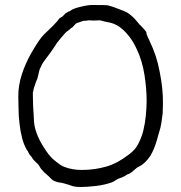

<svg xmlns="http://www.w3.org/2000/svg" viewBox="-20 -731 723 766"><path d="M265 10Q262 8 233 0Q221 -3 216 -3Q193 -8 186 -16Q179 -24 157 -43Q150 -50 144 -57Q134 -72 134 -73Q129 -79 123 -84Q112 -95 111 -97Q109 -101 106 -105Q102 -109 99 -113Q93 -122 92 -126Q92 -126 86 -135Q75 -154 68 -181Q61 -208 58 -237Q54 -267 54 -296Q53 -326 53 -348Q53 -390 67 -434Q81 -477 104 -518Q138 -577 156 -594Q206 -641 215 -655Q217 -659 222 -661Q228 -664 231 -667Q235 -671 238 -674Q241 -678 245 -680Q247 -681 249 -682Q251 -683 253 -685Q255 -686 258 -686Q260 -687 262 -689Q271 -697 306 -705Q335 -712 353 -711Q403 -711 408 -710Q424 -707 454 -695Q481 -685 489 -680Q511 -665 526 -646Q536 -633 546 -624Q556 -614 564 -603V-602Q564 -595 566 -592Q570 -583 570 -582L575 -572Q577 -569 577 -567Q605 -510 617 -445Q631 -376 630 -318Q629 -279 629 -279Q629 -276 624 -242Q621 -222 615 -204Q610 -187 605 -169Q594 -132 579 -108Q558 -77 532 -65Q527 -63 524 -60Q521 -57 517 -54Q512 -49 504 -43Q501 -41 496 -38Q487 -35 484 -33Q479 -28 472 -26Q465 -22 460 -21Q450 -18 442.5 -12.5Q435 -7 425 -3Q414 1 397 5Q380 9 362 11Q345 13 329 14Q313 15 302 15Q279 15 265 10ZM119 -390Q116 -384 114 -375Q111 -361 111 -360Q111 -335 112 -310Q114 -285 115 -260Q115 -230 126 -200Q137 -170 155 -143Q175 -110 193 -95Q222 -70 237 -65Q253 -59 270 -56Q287 -53 307 -53Q358 -53 406 -67Q450 -80 496 -116Q520 -134 531 -156Q545 -182 552 -211Q559 -240 562 -272Q565 -303 565 -329Q565 -376 556.5 -431.5Q548 -487 526 -534Q510 -570 486 -597Q478 -606 469 -614Q457 -625 443 -632Q433 -637 422 -640Q405 -644 398 -645Q389 -647 379 -650L354 -649Q334 -650 333 -650Q327 -648 314 -648Q312 -648 299 -643Q286 -640 281 -635Q273 -626 270 -623Q262 -618 256 -612Q254 -610 252 -609Q251 -608 248 -606Q245 -603 243 -602Q239 -598 239 -598Q239 -598 221 -577Q207 -561 195 -541Q181 -520 167 -502Q150 -480 148 -475Q145 -469 142 -462Q138 -455 137 -450Q135 -441 133 -433Q131 -424 129 -417Q126 -410 123 -403Q121 -397 119 -390Z"/></svg>

Font: ToneOZ-Pinyin-Tsuipita-TC
Style: Regular
Weight: 400
Designer: ÂÆ£ÂøóÂáåJeffrey Xuan(jeffreyx@gmail.com, ToneOZ.com) ÈòøÂù§(cjkFonts)
Foundry: ToneOZ
Version: Version 0.24071